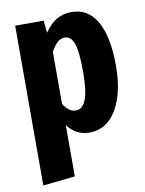

<svg xmlns="http://www.w3.org/2000/svg" viewBox="-86 -609 671 890"><g transform="rotate(-10 249.5 -163.5)"><path d="M473 -267Q473 -181 451.5 -116.5Q430 -52 391 -17.5Q352 17 299 17Q237 17 196 -36V205L45 221V-531H179L185 -473Q211 -512 242 -530Q273 -548 313 -548Q391 -548 432 -475.5Q473 -403 473 -267ZM318 -265Q318 -364 304 -400.5Q290 -437 261 -437Q225 -437 196 -381V-136Q221 -95 255 -95Q285 -95 301.5 -134Q318 -173 318 -265Z"/></g></svg>

Font: Fira Sans Extra Condensed
Style: Bold
Weight: 700
Width: 1
Designer: Carrois Corporate & Edenspiekermann AG
Foundry: Carrois Corporate GbR & Edenspiekermann AG
Version: Version 4.203